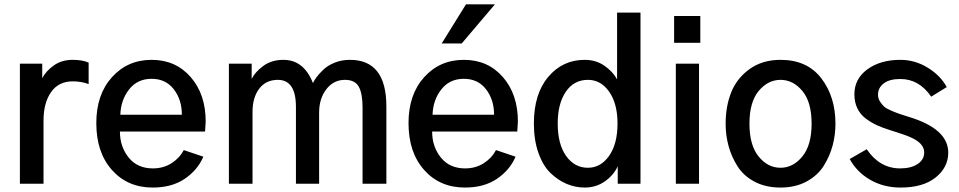

<svg xmlns="http://www.w3.org/2000/svg" viewBox="-20 -843 4401 881"><path d="M71.3 0V-550.8H173.8V-484.4Q190.4 -516.6 226.6 -542.5Q262.7 -568.4 313.5 -568.4Q358.4 -568.4 386.7 -555.7V-457Q354.5 -469.7 313.5 -469.7Q249 -469.7 214.4 -420.4Q179.7 -371.1 179.7 -289.1V0Z M421.9 -278.3Q421.9 -409.2 493.7 -488.8Q565.4 -568.4 675.8 -568.4Q786.1 -568.4 855 -489.3Q923.8 -410.2 923.8 -285.2Q923.8 -283.2 920.9 -239.3H530.3Q530.3 -169.9 570.3 -120.1Q610.4 -70.3 681.6 -70.3Q729.5 -70.3 766.6 -93.8Q803.7 -117.2 823.2 -154.3L913.1 -124Q886.7 -62.5 827.6 -22.5Q768.6 17.6 680.7 17.6Q565.4 17.6 493.7 -63Q421.9 -143.6 421.9 -278.3ZM532.2 -316.4H814.5Q814.5 -385.7 777.3 -433.6Q740.2 -481.4 675.8 -481.4Q610.4 -481.4 572.3 -432.6Q534.2 -383.8 532.2 -316.4Z M1030.3 0V-550.8H1134.8V-480.5Q1149.4 -511.7 1187.5 -540Q1225.6 -568.4 1280.3 -568.4Q1374 -568.4 1416 -461.9Q1421.9 -474.6 1433.1 -489.7Q1444.3 -504.9 1464.4 -523.9Q1484.4 -543 1516.1 -555.7Q1547.9 -568.4 1585.9 -568.4Q1752.9 -568.4 1752.9 -354.5V0H1643.6V-349.6Q1643.6 -413.1 1626.5 -444.8Q1609.4 -476.6 1562.5 -476.6Q1510.7 -476.6 1477.5 -433.6Q1444.3 -390.6 1444.3 -326.2V0H1337.9V-352.5Q1337.9 -476.6 1254.9 -476.6Q1200.2 -476.6 1169.4 -436Q1138.7 -395.5 1138.7 -329.1V0Z M1854.5 -278.3Q1854.5 -409.2 1926.3 -488.8Q1998 -568.4 2108.4 -568.4Q2218.8 -568.4 2287.6 -489.3Q2356.4 -410.2 2356.4 -285.2Q2356.4 -283.2 2353.5 -239.3H1962.9Q1962.9 -169.9 2002.9 -120.1Q2043 -70.3 2114.3 -70.3Q2162.1 -70.3 2199.2 -93.8Q2236.3 -117.2 2255.9 -154.3L2345.7 -124Q2319.3 -62.5 2260.3 -22.5Q2201.2 17.6 2113.3 17.6Q1998 17.6 1926.3 -63Q1854.5 -143.6 1854.5 -278.3ZM1964.8 -316.4H2247.1Q2247.1 -385.7 2210 -433.6Q2172.9 -481.4 2108.4 -481.4Q2043 -481.4 2004.9 -432.6Q1966.8 -383.8 1964.8 -316.4ZM2006.8 -643.6 2118.2 -823.2H2251L2098.6 -643.6Z M2429.7 -276.4Q2429.7 -412.1 2495.6 -490.2Q2561.5 -568.4 2663.1 -568.4Q2714.8 -568.4 2753.9 -541Q2793 -513.7 2811.5 -478.5V-785.2H2918.9V0H2814.5V-80.1Q2795.9 -39.1 2755.4 -10.7Q2714.8 17.6 2663.1 17.6Q2620.1 17.6 2580.6 1Q2541 -15.6 2506.3 -48.8Q2471.7 -82 2450.7 -141.1Q2429.7 -200.2 2429.7 -276.4ZM2539.1 -276.4Q2539.1 -181.6 2577.6 -127.4Q2616.2 -73.2 2677.7 -73.2Q2736.3 -73.2 2774.9 -127.9Q2813.5 -182.6 2813.5 -276.4Q2813.5 -367.2 2775.4 -421.9Q2737.3 -476.6 2677.7 -476.6Q2613.3 -476.6 2576.2 -421.9Q2539.1 -367.2 2539.1 -276.4Z M3073.2 -646.5V-769.5H3193.4V-646.5ZM3081.1 0V-550.8H3187.5V0Z M3418.9 -275.4Q3418.9 -176.8 3460.9 -125Q3502.9 -73.2 3561.5 -73.2Q3619.1 -73.2 3661.6 -125Q3704.1 -176.8 3704.1 -275.4Q3704.1 -375 3661.6 -425.8Q3619.1 -476.6 3561.5 -476.6Q3503.9 -476.6 3461.4 -425.8Q3418.9 -375 3418.9 -275.4ZM3309.6 -275.4Q3309.6 -355.5 3335.4 -419.9Q3361.3 -484.4 3419.9 -526.4Q3478.5 -568.4 3561.5 -568.4Q3683.6 -568.4 3748.5 -483.9Q3813.5 -399.4 3813.5 -275.4Q3813.5 -224.6 3800.8 -176.3Q3788.1 -127.9 3760.3 -83Q3732.4 -38.1 3681.2 -10.3Q3629.9 17.6 3561.5 17.6Q3493.2 17.6 3442.4 -9.3Q3391.6 -36.1 3363.8 -80.6Q3335.9 -125 3322.8 -173.8Q3309.6 -222.7 3309.6 -275.4Z M3878.9 -113.3 3957 -158.2Q4016.6 -70.3 4110.4 -70.3Q4160.2 -70.3 4190.4 -90.3Q4220.7 -110.4 4220.7 -143.6Q4220.7 -186.5 4156.2 -213.9Q4135.7 -223.6 4063.5 -246.1Q4029.3 -256.8 4004.4 -268.1Q3979.5 -279.3 3953.6 -298.3Q3927.7 -317.4 3914.1 -345.7Q3900.4 -374 3900.4 -410.2Q3900.4 -481.4 3960 -524.9Q4019.5 -568.4 4111.3 -568.4Q4178.7 -568.4 4237.3 -532.2Q4295.9 -496.1 4324.2 -443.4L4252.9 -399.4Q4197.3 -480.5 4111.3 -480.5Q4061.5 -480.5 4035.2 -460.4Q4008.8 -440.4 4008.8 -408.2Q4008.8 -390.6 4018.6 -376Q4028.3 -361.3 4038.6 -352.5Q4048.8 -343.8 4073.7 -333.5Q4098.6 -323.2 4110.8 -319.3Q4123 -315.4 4153.3 -305.7Q4331.1 -251 4331.1 -142.6Q4331.1 -75.2 4273.4 -28.8Q4215.8 17.6 4112.3 17.6Q4035.2 17.6 3973.6 -17.6Q3912.1 -52.7 3878.9 -113.3Z"/></svg>

Font: Gothic A1 SemiBold
Style: Regular
Weight: 600
Version: Version 2.50